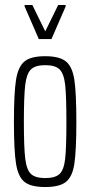

<svg xmlns="http://www.w3.org/2000/svg" viewBox="-20 -744 363 772"><path d="M36 -254Q36 -371 44.5 -423.5Q53 -476 78.5 -497Q104 -518 162 -518Q219 -518 245 -497Q271 -476 279 -423Q287 -370 287 -254Q287 -138 279 -85.5Q271 -33 245 -12.5Q219 8 162 8Q104 8 78.5 -12.5Q53 -33 44.5 -85.5Q36 -138 36 -254ZM247 -254Q247 -358 242 -403Q237 -448 219.5 -465Q202 -482 162 -482Q122 -482 104.5 -465Q87 -448 81.5 -403Q76 -358 76 -254Q76 -151 81.5 -106Q87 -61 104.5 -44.5Q122 -28 162 -28Q202 -28 219.5 -44.5Q237 -61 242 -105.5Q247 -150 247 -254ZM136 -587 79 -718V-724H110L162 -618L214 -724H244V-718L187 -587Z"/></svg>

Font: Saira Ultra Condensed ExLight
Style: Regular
Weight: 200
Width: 1
Designer: Hector Gatti with collaboration of the Omnibus-Type team
Foundry: Omnibus-Type
Version: Version 1.001; ttfautohint (v1.8)